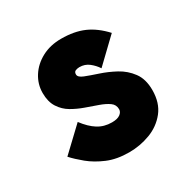

<svg xmlns="http://www.w3.org/2000/svg" viewBox="-118 -585 689 700"><g transform="rotate(-30 227.0 -235.5)"><path d="M234 6Q182 6 143 -10.5Q104 -27 76 -50Q48 -73 30 -93L126 -184Q150 -152 175.5 -136Q201 -120 234 -120Q257 -120 268.5 -128.5Q280 -137 280 -149Q280 -168 264.5 -179Q249 -190 225 -198.5Q201 -207 174 -216.5Q147 -226 123 -240Q99 -254 83.5 -278Q68 -302 68 -339Q68 -376 88 -407.5Q108 -439 143.5 -458Q179 -477 225 -477Q280 -477 320 -459.5Q360 -442 396 -403L299 -310Q288 -327 271 -340.5Q254 -354 231 -354Q223 -354 215 -351Q207 -348 207 -337Q207 -325 228.5 -316.5Q250 -308 282 -297.5Q314 -287 345.5 -270Q377 -253 398.5 -224Q420 -195 420 -149Q420 -95 392.5 -60.5Q365 -26 322.5 -10Q280 6 234 6Z"/></g></svg>

Font: Lil Grotesk Black
Style: Regular
Weight: 900
Designer: Bastien Sozeau
Foundry: NBR — Bastien Sozeau
Version: Version 3.003; ttfautohint (v1.8.4.7-5d5b);gftools[0.9.33]